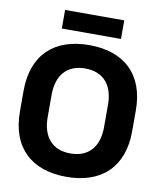

<svg xmlns="http://www.w3.org/2000/svg" viewBox="-96 -957 878 1048"><g transform="rotate(10 343.5 -433.0)"><path d="M343.5 15C537 15 654.5 -93 654.5 -292V-408C654.5 -607 537 -715 343.5 -715C149.5 -715 32.5 -607 32.5 -408V-292C32.5 -93 149.5 15 343.5 15ZM343.5 -114.5C242.5 -114.5 187 -179 187 -288V-412C187 -521 242.5 -585.5 343.5 -585.5C444 -585.5 499.5 -521 499.5 -412V-288C499.5 -179 444 -114.5 343.5 -114.5ZM179 -881V-778H507V-881Z"/></g></svg>

Font: MCL Standard Bold
Style: Regular
Weight: 700
Designer: Květoslav Bartoš
Foundry: Florian Karsten
Version: Version 1.001;Glyphs 3.2.3 (3260)